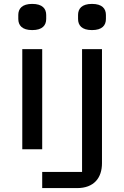

<svg xmlns="http://www.w3.org/2000/svg" viewBox="-20 -769 640 989"><path d="M94.8 0H197.4V-516H94.8ZM74.2 -671.5C74.2 -638.8 93.4 -614 146 -614C198.9 -614 218 -638.8 218 -671.5V-691.8C218 -724.1 198.9 -748.9 146 -748.9C93.4 -748.9 74.2 -724.1 74.2 -691.8ZM197.4 199.9H376.8C464.5 199.9 505.3 146.7 505.3 71.7V-516H402.7V116.5H197.4ZM382.1 -671.5C382.1 -638.8 400.9 -614 453.8 -614C506.7 -614 525.6 -638.8 525.6 -671.5V-691.8C525.6 -724.1 506.7 -748.9 453.8 -748.9C400.9 -748.9 382.1 -724.1 382.1 -691.8Z"/></svg>

Font: Margiela Mono Medium
Style: Regular
Weight: 500
Designer: Mike Abbink, Paul van der Laan, Pieter van Rosmalen
Foundry: Bold Monday
Version: Version 2.003 2021